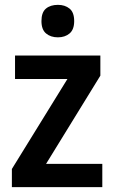

<svg xmlns="http://www.w3.org/2000/svg" viewBox="-20 -772 471 792"><path d="M402 0H29V-75L258 -446H42V-543H394V-460L170 -96H402ZM219 -752Q248 -752 267 -736.5Q286 -721 286 -685Q286 -650 267 -634Q248 -618 219 -618Q189 -618 170 -634Q151 -650 151 -685Q151 -721 169.5 -736.5Q188 -752 219 -752Z"/></svg>

Font: Noto Sans Khmer UI SemiCondensed SemiBold
Style: Regular
Weight: 600
Width: 4
Designer: Danh Hong and the Monotype Design Team
Foundry: Monotype Imaging Inc.
Version: Version 2.002; ttfautohint (v1.8.4.7-5d5b)